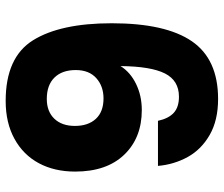

<svg xmlns="http://www.w3.org/2000/svg" viewBox="-76 -709 789 677"><g transform="rotate(90 318.5 -370.5)"><path d="M406 -533Q398 -570 378 -588.5Q358 -607 321 -607Q264 -607 239 -557.5Q214 -508 213 -401Q235 -436 276.5 -456Q318 -476 368 -476Q466 -476 525.5 -414Q585 -352 585 -241Q585 -168 555.5 -113Q526 -58 469.5 -27Q413 4 336 4Q182 4 122 -92.5Q62 -189 62 -370Q62 -560 125.5 -652.5Q189 -745 329 -745Q404 -745 455.5 -715.5Q507 -686 533.5 -638Q560 -590 565 -533ZM327 -341Q284 -341 255.5 -315.5Q227 -290 227 -243Q227 -195 253.5 -168Q280 -141 329 -141Q373 -141 398.5 -167.5Q424 -194 424 -240Q424 -287 399 -314Q374 -341 327 -341Z"/></g></svg>

Font: Fz Poppins
Style: Bold
Weight: 700
Designer: Ninad Kale (Devanagari), Jonny Pinhorn (Latin)
Foundry: Indian Type Foundry
Version: Vit hóa bi Vntype.Com & FontZin.Com